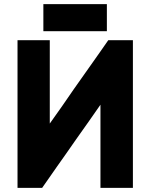

<svg xmlns="http://www.w3.org/2000/svg" viewBox="-20 -906 732 936"><path d="M191.4 -763.7Q191.4 -767.6 191.4 -772.5Q191.4 -776.4 191.4 -780.3Q191.4 -789.1 191.4 -797.9Q191.4 -806.6 191.4 -814.5Q191.4 -823.2 191.4 -832Q191.4 -840.8 191.4 -849.6Q191.4 -859.4 191.4 -868.2Q191.4 -877 191.4 -885.7Q193.4 -885.7 196.3 -885.7Q198.2 -885.7 201.2 -885.7Q234.4 -885.7 266.6 -885.7Q299.8 -885.7 333 -885.7Q355.5 -885.7 377.9 -885.7Q400.4 -885.7 422.9 -885.7Q442.4 -885.7 461.9 -885.7Q481.4 -885.7 501 -885.7Q501 -883.8 501 -880.9Q501 -878.9 501 -876Q501 -863.3 501 -850.6Q501 -837.9 501 -825.2Q501 -816.4 501 -807.6Q501 -798.8 501 -790Q501 -781.2 501 -772.5Q501 -762.7 501 -753.9Q498 -753.9 496.1 -753.9Q493.2 -753.9 491.2 -753.9Q458 -753.9 424.8 -753.9Q391.6 -753.9 359.4 -753.9Q336.9 -753.9 313.5 -753.9Q291 -753.9 268.6 -753.9Q249 -753.9 229.5 -753.9Q210 -753.9 191.4 -753.9Q191.4 -756.8 191.4 -758.8Q191.4 -761.7 191.4 -763.7ZM222.7 -303.7Q252.9 -345.7 282.2 -387.7Q311.5 -430.7 340.8 -472.7Q364.3 -505.9 387.7 -539.1Q411.1 -572.3 434.6 -605.5Q453.1 -631.8 471.7 -658.2Q489.3 -683.6 507.8 -710Q508.8 -710 510.7 -710Q511.7 -710 512.7 -710Q525.4 -710 537.1 -710Q548.8 -710 560.5 -710Q569.3 -710 577.1 -710Q585 -710 593.8 -710Q602.5 -710 610.4 -710Q619.1 -710 627.9 -710Q627.9 -707 627.9 -705.1Q627.9 -702.1 627.9 -700.2Q627.9 -620.1 627.9 -541Q627.9 -460.9 627.9 -381.8Q627.9 -327.1 627.9 -272.5Q627.9 -217.8 627.9 -163.1Q627.9 -120.1 627.9 -77.1Q627.9 -33.2 627.9 9.8Q626 9.8 623 9.8Q620.1 9.8 618.2 9.8Q602.5 9.8 586.9 9.8Q571.3 9.8 555.7 9.8Q544.9 9.8 534.2 9.8Q523.4 9.8 511.7 9.8Q502 9.8 491.2 9.8Q480.5 9.8 469.7 9.8Q469.7 7.8 469.7 4.9Q469.7 2.9 469.7 0Q469.7 -15.6 469.7 -30.3Q469.7 -45.9 469.7 -61.5Q469.7 -94.7 469.7 -127.9Q469.7 -161.1 469.7 -194.3Q469.7 -227.5 469.7 -260.7Q469.7 -293.9 469.7 -327.1Q469.7 -344.7 469.7 -361.3Q469.7 -377.9 469.7 -395.5Q440.4 -353.5 411.1 -311.5Q380.9 -269.5 351.6 -227.5Q328.1 -193.4 304.7 -160.2Q281.2 -127 257.8 -93.8Q240.2 -68.4 221.7 -42Q203.1 -15.6 185.5 9.8Q183.6 9.8 182.6 9.8Q181.6 9.8 179.7 9.8Q168 9.8 156.2 9.8Q144.5 9.8 131.8 9.8Q124 9.8 116.2 9.8Q107.4 9.8 99.6 9.8Q90.8 9.8 82 9.8Q73.2 9.8 65.4 9.8Q65.4 7.8 65.4 4.9Q65.4 2.9 65.4 0Q65.4 -80.1 65.4 -159.2Q65.4 -238.3 65.4 -318.4Q65.4 -373 65.4 -427.7Q65.4 -482.4 65.4 -537.1Q65.4 -580.1 65.4 -623Q65.4 -667 65.4 -710Q67.4 -710 70.3 -710Q72.3 -710 75.2 -710Q90.8 -710 106.4 -710Q122.1 -710 137.7 -710Q148.4 -710 159.2 -710Q169.9 -710 180.7 -710Q191.4 -710 202.1 -710Q212.9 -710 222.7 -710Q222.7 -707 222.7 -705.1Q222.7 -702.1 222.7 -700.2Q222.7 -651.4 222.7 -602.5Q222.7 -553.7 222.7 -504.9Q222.7 -471.7 222.7 -438.5Q222.7 -405.3 222.7 -372.1Q222.7 -360.4 222.7 -349.6Q222.7 -338.9 222.7 -327.1Q222.7 -321.3 222.7 -315.4Q222.7 -309.6 222.7 -303.7Z"/></svg>

Font: LeFont
Style: Bold
Weight: 800
Designer: Leryon MEDIA
Version: Version 1.0